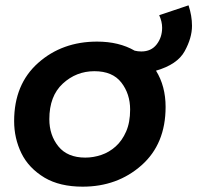

<svg xmlns="http://www.w3.org/2000/svg" viewBox="-20 -695 740 720"><path d="M290 5Q204.5 5 147.5 -28.5Q87.5 -64.5 60.2 -120.5Q33 -176.5 33 -241Q33 -379 123 -459Q213 -539 344 -539Q426 -539 485 -505Q497 -502 510 -502Q547 -502 567.5 -528.5Q588 -555 588 -591Q588 -614 577 -638L687 -675Q700 -636 700 -598Q700 -553 672.5 -503Q645 -453 565 -430Q601 -372 601 -294Q601 -155 510.5 -75Q420 5 290 5ZM300 -104Q330 -104 359.8 -114Q389.5 -124 413.8 -145.8Q438 -167.5 453 -201.8Q468 -236 468 -284Q468 -343 435 -385.5Q402 -428 334 -428Q266 -428 215.5 -381.5Q165 -335 165 -248Q165 -188 199 -146Q233 -104 300 -104Z"/></svg>

Font: Argentum Sans Medium
Style: Italic
Weight: 500
Italic angle: -11°
Designer: Julieta Ulanovsky (font), Cristiano Sobral (main changes and remaster)
Foundry: Julieta Ulanovsky (font), Cristiano Sobral (main changes and remaster)
Version: Version 2.007;June 15, 2022;FontCreator 14.0.0.2814 64-bit; 